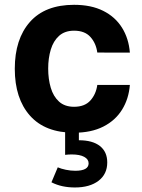

<svg xmlns="http://www.w3.org/2000/svg" viewBox="-20 -558 604 814"><path d="M294.1 -537.6Q171.2 -537.6 106.9 -465Q42.7 -392.4 42.7 -266.4Q42.7 -140.5 106.9 -67.9Q171.2 4.7 294.1 4.7Q366.6 4.7 417.8 -21.2Q469 -47.1 497.4 -92.9Q525.8 -138.6 530.6 -198H392.5Q387.3 -159.1 363.4 -132.2Q339.5 -105.3 294.1 -105.3Q254.3 -105.3 230.1 -127.4Q206 -149.5 195.2 -186.1Q184.3 -222.8 184.3 -267.4Q184.3 -311.4 195.3 -347.9Q206.3 -384.4 230.6 -406.2Q255 -427.9 294.1 -427.9Q339.5 -427.9 363.4 -401.2Q387.3 -374.5 392.5 -335.2L530.6 -334.9Q525.8 -394.9 497.2 -440.7Q468.6 -486.5 417.6 -512Q366.6 -537.6 294.1 -537.6ZM434.7 130.7Q434.7 85.5 403.5 61Q372.3 36.6 314.4 36.6V-0.5H256.1V98.5Q263 97.7 270.3 97.2Q277.5 96.8 284.3 96.8Q318.2 96.8 337 107Q355.7 117.1 355.7 134.5Q355.7 166 298.8 166Q279.8 166 259.4 161.8Q239.1 157.6 224.9 151.4L198.1 214.9Q221 226.4 245.6 231.6Q270.3 236.8 297.3 236.8Q360.6 236.8 397.7 208.5Q434.7 180.1 434.7 130.7Z"/></svg>

Font: Estedad VF
Style: Regular
Weight: 100
Designer: Amin Abedi
Version: Version 7.3